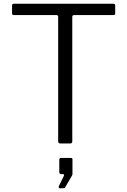

<svg xmlns="http://www.w3.org/2000/svg" viewBox="-20 -762 676 1020"><path d="M44 -732Q44 -737 46 -739.5Q48 -742 54 -742H582Q588 -742 590 -739.5Q592 -737 592 -732V-691Q592 -682 582 -682H375Q364 -682 364 -673V-12Q364 0 354 0H300Q289 0 289 -12V-673Q289 -682 279 -682H54Q44 -682 44 -691ZM297 238Q294 238 292.5 234.5Q291 231 292 228L318 175Q321 169 320 166Q319 163 314 163H305Q295 163 295 152V87Q295 77 304 77H357Q365 77 365 85V163Q365 164 364 166.5Q363 169 363 170L328 230Q326 235 322.5 236.5Q319 238 311 238Z"/></svg>

Font: Libre Franklin Light
Style: Regular
Weight: 300
Designer: Pablo Impallari, Rodrigo Fuenzalida, Nhung Nguyen
Foundry: Impallari Type
Version: Version 3.000